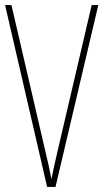

<svg xmlns="http://www.w3.org/2000/svg" viewBox="-20 -734 406 754"><path d="M366 -714H340L205 -136C196 -99 190 -69 182 -31C175 -69 168 -98 159 -136L25 -714H0L165 0H198Z"/></svg>

Font: Noto Sans Sinhala ExtraCondensed Thin
Style: Regular
Weight: 100
Width: 2
Designer: Jelle Bosma - Monotype Design Team
Foundry: Monotype Imaging Inc.
Version: Version 2.006